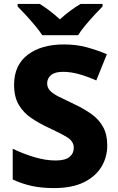

<svg xmlns="http://www.w3.org/2000/svg" viewBox="-20 -951 604 981"><path d="M528 -208Q528 -147 497.5 -97.5Q467 -48 407 -19Q347 10 256 10Q192 10 142 -1Q92 -12 45 -34V-191Q99 -165 156 -148Q213 -131 264 -131Q313 -131 335 -149Q357 -167 357 -196Q357 -229 322.5 -250Q288 -271 223 -301Q180 -321 140.5 -347.5Q101 -374 76.5 -414.5Q52 -455 52 -518Q52 -618 121.5 -671Q191 -724 307 -724Q370 -724 423 -709.5Q476 -695 526 -674L472 -540Q424 -561 382.5 -572.5Q341 -584 302 -584Q261 -584 241 -567.5Q221 -551 221 -525Q221 -504 235 -488.5Q249 -473 279.5 -457.5Q310 -442 359 -419Q412 -394 449.5 -366.5Q487 -339 507.5 -301Q528 -263 528 -208ZM196 -771Q181 -794 158.5 -821Q136 -848 112.5 -873.5Q89 -899 70 -918V-931H183Q209 -915 234.5 -895.5Q260 -876 286 -852Q312 -876 339 -896Q366 -916 392 -931H504V-918Q486 -900 462.5 -874.5Q439 -849 416 -821.5Q393 -794 379 -771Z"/></svg>

Font: Noto Sans Thaana ExtraBold
Style: Regular
Weight: 800
Designer: David Williams
Foundry: Google Inc.
Version: Version 3.001; ttfautohint (v1.8.4.7-5d5b)